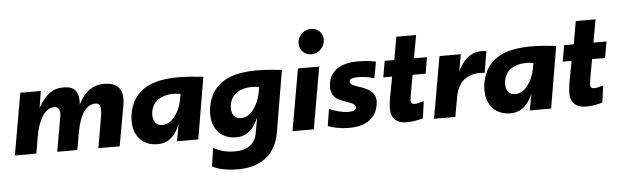

<svg xmlns="http://www.w3.org/2000/svg" viewBox="-53 -858 4091 1271"><g transform="rotate(-5 1993.0 -222.0)"><path d="M715 0H573.5L609 -205.5Q613 -228 613.5 -249Q613.5 -279.5 601.5 -289.5Q593.5 -296 577.5 -296Q536.5 -296 503.5 -252Q470.5 -208 453.5 -113L433.5 0H300L340 -227Q342.5 -240 342.5 -251Q342.5 -296 305.5 -296Q281.5 -296 261.5 -282Q241.5 -268 226 -243.5Q210.5 -219 198.8 -185.5Q187 -152 181 -113.5L161 0H18.5L90.5 -410.5H227L209 -298.5Q245 -364 288 -395Q308 -408.5 329.2 -414.8Q350.5 -421 379 -421Q435 -421 457.5 -392Q476.5 -367 477 -319L476 -298.5Q509.5 -364 551.2 -392.5Q593 -421 642.5 -421H646.5Q767.5 -421 767 -311Q767 -289.5 762.5 -264Z M968 8Q924 8 890.2 -8.8Q856.5 -25.5 837.5 -55Q808 -97.5 808 -161.5Q808 -184 812.5 -209Q823.5 -268 851.2 -308.5Q879 -349 921.8 -374.5Q964.5 -400 1020.2 -410.8Q1076 -421.5 1141.5 -421.5Q1182.5 -421.5 1223.2 -418.2Q1264 -415 1307 -410.5L1237.5 0H1096L1116.5 -112Q1068 8 968 8ZM1009.5 -116Q1057.5 -116 1094 -165Q1127 -207.5 1140 -272L1147 -310.5Q1120.5 -315.5 1096.5 -315Q1038 -315 998.5 -288Q959 -261 949.5 -208Q948 -198.5 948 -189.5Q948 -162.5 957.5 -145Q973.5 -116 1009.5 -116Z M1484 220Q1424 220 1379.5 209.5Q1342.5 202.5 1312 185.5L1330.5 64Q1359.5 81.5 1403.5 93Q1434.5 100 1470 100Q1512.5 100 1538 90.5Q1557 84 1574 72Q1608.5 45.5 1618 0L1638.5 -112Q1589.5 8 1490 8Q1446 8 1412.2 -8.8Q1378.5 -25.5 1359.5 -55Q1330 -97.5 1330 -161.5Q1330 -184 1334.5 -209Q1345.5 -268 1373.2 -308.5Q1401 -349 1443.8 -374.5Q1486.5 -400 1542.2 -410.8Q1598 -421.5 1663.5 -421.5Q1704.5 -421.5 1745.2 -418.2Q1786 -415 1829 -410.5L1759.5 0Q1740.5 109.5 1668.2 164.8Q1596 220 1484 220ZM1531.5 -116Q1579.5 -116 1616 -165Q1649 -207.5 1662 -272L1669 -310.5Q1642.5 -315.5 1618.5 -315Q1560 -315 1520.5 -288Q1481 -261 1471.5 -208Q1470 -198.5 1470 -189.5Q1470 -162.5 1479.5 -145Q1495.5 -116 1531.5 -116Z M2033 -496Q2014 -496 1998.8 -503.5Q1983.5 -511 1972 -524Q1953.5 -545 1954 -576L1955.5 -590.5Q1960.5 -620 1986.5 -643Q2013 -664 2043.5 -664Q2081 -664 2105 -636Q2122.5 -614.5 2122.5 -587Q2122.5 -578 2121 -569.5Q2114.5 -538.5 2089.8 -517.2Q2065 -496 2033 -496ZM2005 0H1863.5L1935.5 -410.5H2077Z M2238 11Q2199 11 2160.5 3.5Q2122 -4 2099 -13L2116.5 -125Q2147 -112 2181.5 -103.5Q2216 -95 2243 -95Q2292.5 -95 2295 -117V-121Q2295 -141 2263 -153Q2221.5 -167.5 2208 -173L2200.5 -176Q2154 -193.5 2140.5 -237Q2135.5 -250.5 2136 -267Q2136 -280 2138 -294.5Q2148.5 -357 2199 -389.8Q2249.5 -422.5 2329.5 -422.5Q2368 -422.5 2397 -419.8Q2426 -417 2454 -410.5L2434 -301Q2387.5 -318.5 2325.5 -318.5Q2272.5 -318.5 2269.5 -297.5V-293.5Q2269.5 -280.5 2284.8 -271.8Q2300 -263 2325.5 -255Q2381.5 -237.5 2405.5 -217Q2436 -190 2436 -148Q2436 -138.5 2434 -128Q2427.5 -87 2408.5 -60.2Q2389.5 -33.5 2362.2 -17.5Q2335 -1.5 2303 4.8Q2271 11 2238 11Z M2625 7Q2582 7 2558.5 -8Q2518.5 -33 2518.5 -91Q2519.5 -122 2524 -153.5L2552 -302.5H2493L2512 -410.5H2576L2602.5 -563H2734L2706.5 -410.5H2793L2774.5 -302.5H2688Q2659 -144 2659.5 -137.5Q2659.5 -115 2674.5 -111Q2680 -109.5 2687.5 -109.5Q2706 -109.5 2746.5 -122.5L2730.5 -9.5Q2672 7 2625 7Z M2945.5 0H2804L2876 -410.5H3017.5L2997.5 -297L3004.5 -310.5Q3009.5 -321.5 3018.8 -336Q3028 -350.5 3041.5 -366Q3055 -381.5 3074.2 -394.8Q3093.5 -408 3114.2 -413.5Q3135 -419 3155 -419Q3172 -419 3188 -416L3164.5 -273.5Q3147 -276 3132 -276Q3069 -276 3022.5 -238.5Q2981.5 -201 2969.5 -134.5Q2957.5 -68 2945.5 0Z M3312.5 8Q3268.5 8 3234.8 -8.8Q3201 -25.5 3182 -55Q3152.5 -97.5 3152.5 -161.5Q3152.5 -184 3157 -209Q3168 -268 3195.8 -308.5Q3223.5 -349 3266.2 -374.5Q3309 -400 3364.8 -410.8Q3420.5 -421.5 3486 -421.5Q3527 -421.5 3567.8 -418.2Q3608.5 -415 3651.5 -410.5L3582 0H3440.5L3461 -112Q3412.5 8 3312.5 8ZM3354 -116Q3402 -116 3438.5 -165Q3471.5 -207.5 3484.5 -272L3491.5 -310.5Q3465 -315.5 3441 -315Q3382.5 -315 3343 -288Q3303.5 -261 3294 -208Q3292.5 -198.5 3292.5 -189.5Q3292.5 -162.5 3302 -145Q3318 -116 3354 -116Z M3817.5 7Q3774.5 7 3751 -8Q3711 -33 3711 -91Q3712 -122 3716.5 -153.5L3744.5 -302.5H3685.5L3704.5 -410.5H3768.5L3795 -563H3926.5L3899 -410.5H3985.5L3967 -302.5H3880.5Q3851.5 -144 3852 -137.5Q3852 -115 3867 -111Q3872.5 -109.5 3880 -109.5Q3898.5 -109.5 3939 -122.5L3923 -9.5Q3864.5 7 3817.5 7Z"/></g></svg>

Font: Lucymar Sans
Style: Bold Italic
Weight: 700
Italic angle: -10°
Foundry: The League of Moveable Type (original font) / Main changes by Cristiano Sobral with portions from Mirco Monsees
Version: Version 2.00;August 30, 2020;FontCreator 13.0.0.2681 64-bit